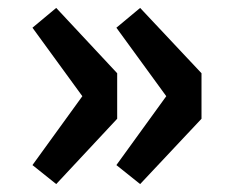

<svg xmlns="http://www.w3.org/2000/svg" viewBox="-20 -530 583 485"><path d="M122 -65 62 -113 188 -287 62 -460 122 -510 276 -345V-230ZM334 -65 274 -113 400 -287 274 -460 334 -510 489 -345V-230Z"/></svg>

Font: Noto Sans SC ExtraBold
Style: Regular
Weight: 800
Designer: Ryoko NISHIZUKA 西塚涼子 (kana, bopomofo & ideographs); Paul D. Hunt (Latin, Greek & Cyrillic); Sandoll Communications 산돌커뮤니
Foundry: Adobe
Version: Version 2.004-H2;hotconv 1.0.118;makeotfexe 2.5.65603